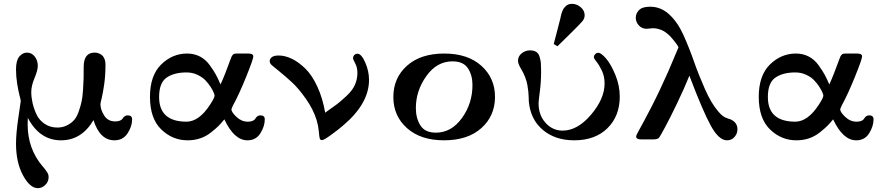

<svg xmlns="http://www.w3.org/2000/svg" viewBox="-20 -731 4602 1007"><path d="M64 22Q64 -31.2 76.4 -114.7Q88.9 -198.2 88.9 -201.2Q88.9 -206.1 82.5 -230Q76.2 -253.9 70.1 -291.5Q64 -329.1 64 -367.2Q64 -414.1 81.5 -434.6Q99.1 -455.1 121.1 -455.1Q146 -455.1 162.1 -434.6Q178.2 -414.1 178.2 -386.2Q178.2 -362.3 161.1 -321.5Q144 -280.8 144 -249Q144 -221.2 150.6 -191.7Q157.2 -162.1 171.1 -131.6Q185.1 -101.1 214.1 -81.5Q243.2 -62 280.8 -62Q308.6 -62 331.3 -73.5Q354 -85 368.4 -101.1Q382.8 -117.2 392.8 -146Q402.8 -174.8 408 -198.5Q413.1 -222.2 415.5 -260Q418 -297.9 418.5 -319.8Q418.9 -341.8 418.9 -379.9Q418.9 -455.1 476.1 -455.1Q483.9 -455.1 491.9 -453.1Q500 -451.2 510 -445.1Q520 -439 526.6 -425Q533.2 -411.1 533.2 -391.1Q533.2 -335.9 526.6 -289.6Q520 -243.2 513.4 -216.6Q506.8 -189.9 506.8 -185.1Q506.8 -156.2 526.4 -125.2Q545.9 -94.2 584 -94.2Q613.8 -94.2 623.8 -110.1Q633.8 -126 649.9 -126Q672.9 -126 672.9 -105Q672.9 -67.9 648.9 -31.5Q625 4.9 580.1 4.9Q503.9 4.9 470.2 -101.1Q408.2 4.9 299.8 4.9Q188 4.9 126 -112.8Q125 -101.6 125 -79.1Q125 49.8 204.1 142.1Q231 172.9 233.9 187Q234.9 191.9 234.9 198.2Q234.9 222.2 217.5 239Q200.2 255.9 178.2 255.9Q137.2 255.9 100.6 188.5Q64 121.1 64 22Z M766.6 -223.1Q766.6 -335 825.2 -392.6Q883.8 -450.2 961.4 -450.2Q998.5 -450.2 1028.6 -434.6Q1058.6 -418.9 1079.6 -389.9Q1100.6 -360.8 1112.1 -339.8Q1123.5 -318.8 1136.7 -288.1Q1149.9 -316.9 1160.2 -343.5Q1170.4 -370.1 1176 -385Q1181.6 -399.9 1186.5 -413.3Q1191.4 -426.8 1194.1 -432.9Q1196.8 -439 1201.2 -443.6Q1205.6 -448.2 1209.7 -449.2Q1213.9 -450.2 1221.7 -450.2H1282.7Q1308.6 -450.2 1308.6 -435.1Q1308.6 -420.9 1271 -327.9Q1233.4 -234.9 1202.6 -179.2Q1193.8 -161.1 1193.8 -157.2Q1193.8 -143.1 1220.2 -117.9Q1246.6 -92.8 1279.8 -92.8Q1309.6 -92.8 1319.6 -109.4Q1329.6 -126 1345.7 -126Q1368.7 -126 1368.7 -105Q1368.7 -68.8 1345.7 -32Q1322.8 4.9 1277.8 4.9Q1208 4.9 1156.7 -105Q1137.7 -82 1125.7 -70.1Q1113.8 -58.1 1087.6 -37.1Q1061.5 -16.1 1030.5 -5.6Q999.5 4.9 963.9 4.9Q884.8 4.9 825.7 -52.2Q766.6 -109.4 766.6 -223.1ZM814.5 -222.2Q814.5 -93.3 957.5 -92.8Q1024.4 -92.8 1082.5 -183.1Q1105.5 -218.3 1105.5 -230Q1105.5 -233.9 1100.6 -245.8Q1095.7 -257.8 1084.2 -275.9Q1072.8 -293.9 1056.6 -310.5Q1040.5 -327.1 1014.6 -339.1Q988.8 -351.1 958.5 -351.1Q892.6 -351.1 853.5 -323.7Q814.5 -296.4 814.5 -222.2Z M1441.4 -439.9Q1475.6 -439.9 1511.5 -422.4Q1547.4 -404.8 1582.3 -370.4Q1617.2 -335.9 1644.8 -275.9Q1672.4 -215.8 1685.5 -140.1Q1729.5 -170.9 1748 -185.1Q1766.6 -199.2 1797.6 -228Q1828.6 -256.8 1841.6 -286.4Q1854.5 -315.9 1854.5 -349.1Q1854.5 -377 1843 -398.4Q1831.5 -419.9 1831.5 -425.8Q1831.5 -434.6 1837.9 -441.9Q1844.2 -449.2 1854.5 -449.2Q1875.5 -449.2 1895.5 -403.6Q1915.5 -357.9 1915.5 -312Q1915.5 -187 1778.3 -71.8Q1760.3 -55.7 1719.7 -25.9Q1679.2 3.9 1669.2 3.9Q1659.2 3.9 1656.7 -5.6Q1654.3 -15.1 1651.9 -43.5Q1649.4 -71.8 1640.6 -101.1Q1623.5 -157.2 1584.5 -212.6Q1545.4 -268.1 1510.5 -300Q1475.6 -332 1440.9 -360.1Q1406.2 -388.2 1404.3 -390.1Q1394.5 -399.9 1394.5 -410.9Q1394.5 -421.9 1405.5 -430.9Q1416.5 -439.9 1441.4 -439.9Z M2043 -222.2Q2043 -322.3 2114.5 -386.2Q2186 -450.2 2310.1 -450.2Q2433.1 -450.2 2504.6 -386Q2576.2 -321.8 2576.2 -223.1Q2576.2 -123 2504.6 -59.1Q2433.1 4.9 2309.1 4.9Q2186 4.9 2114.5 -59.1Q2043 -123 2043 -222.2ZM2161.1 -164.1Q2161.1 -110.8 2185.1 -73Q2209 -35.2 2266.1 -35.2Q2347.2 -35.2 2402.6 -111.6Q2458 -188 2458 -285.2Q2458 -336.9 2434.1 -373Q2410.2 -409.2 2353 -409.2Q2271 -409.2 2216.1 -332Q2161.1 -254.9 2161.1 -164.1Z M2696.8 -412.1Q2696.8 -436 2716.3 -451.4Q2735.8 -466.8 2758.8 -466.8Q2779.8 -466.8 2792.2 -459Q2804.7 -451.2 2810.1 -433.1Q2815.4 -415 2816.7 -401.1Q2817.9 -387.2 2817.9 -361.8V-352.1Q2817.9 -301.3 2811.3 -251.2Q2804.7 -201.2 2804.7 -189Q2804.7 -127 2841.6 -86.4Q2878.4 -45.9 2930.7 -45.9Q3008.8 -45.9 3079.8 -129.4Q3150.9 -212.9 3150.9 -293Q3150.9 -331.1 3136.7 -360.6Q3122.6 -390.1 3108.6 -407Q3094.7 -423.8 3094.7 -431.2Q3094.7 -439.9 3101.8 -447Q3108.9 -454.1 3117.7 -454.1Q3132.8 -454.1 3158.7 -424.1Q3184.6 -394 3207.5 -338.1Q3230.5 -282.2 3230.5 -224.1Q3230.5 -122.1 3166 -58.6Q3101.6 4.9 2991.7 4.9Q2891.6 4.9 2826.7 -50Q2761.7 -105 2753.4 -200.2Q2753.4 -203.1 2752.9 -220Q2752.4 -236.8 2751 -250.5Q2749.5 -264.2 2746.1 -284.7Q2742.7 -305.2 2733.6 -328.1Q2724.6 -351.1 2710.4 -374Q2696.8 -397.9 2696.8 -412.1ZM2884.3 -500Q2885.3 -503.9 2886.5 -508.5Q2887.7 -513.2 2890.1 -523.2Q2892.6 -533.2 2896 -545.2Q2899.4 -557.1 2905.5 -582Q2911.6 -606.9 2919.4 -636.2L2921.4 -646Q2923.3 -655.8 2924.8 -659.9Q2926.3 -664.1 2929.9 -673.6Q2933.6 -683.1 2937.5 -688Q2941.4 -692.9 2947.5 -699Q2953.6 -705.1 2961.9 -708Q2970.2 -710.9 2980.5 -710.9Q3004.4 -710.9 3025.4 -693.4Q3046.4 -675.8 3046.4 -650.9Q3046.4 -633.8 3033.9 -618.9Q3021.5 -604 2963.4 -546.9Q2927.2 -511.7 2904.3 -488.8H2903.3Z M3314.5 -638.2Q3314.5 -660.2 3331.5 -678Q3348.6 -695.8 3389.6 -695.8Q3446.8 -695.8 3490.7 -654.8Q3534.7 -613.8 3564.7 -546.9Q3594.7 -480 3619.6 -408.9Q3644.5 -337.9 3677.5 -263.4Q3710.4 -189 3746.6 -147Q3761.7 -128.9 3773.7 -120.8Q3785.6 -112.8 3799.1 -108.9Q3812.5 -105 3815.4 -103Q3847.7 -86.9 3847.7 -53.2Q3847.7 -30.3 3832.5 -12.7Q3817.4 4.9 3792.5 4.9Q3750.5 4.9 3708.5 -71Q3666.5 -147 3595.7 -334Q3568.8 -267.1 3531.2 -189Q3493.7 -110.8 3468.5 -64.5Q3443.4 -18.1 3437.5 -9.8Q3429.7 0 3407.7 0H3340.8Q3316.9 0 3316.4 -15.1Q3316.4 -22 3334.5 -53.5Q3352.5 -85 3395.5 -168Q3438.5 -251 3484.4 -355L3538.6 -482.9L3534.7 -490.2Q3530.8 -496.1 3526.6 -502.4Q3522.5 -508.8 3514.4 -518.3Q3506.3 -527.8 3499 -536.4Q3491.7 -544.9 3480.7 -554Q3469.7 -563 3458.7 -569.1Q3447.8 -575.2 3433.1 -579.1Q3418.5 -583 3404.8 -583Q3398.9 -583 3387.7 -581.5Q3376.5 -580.1 3371.6 -580.1H3370.6Q3346.7 -580.1 3330.6 -597.7Q3314.5 -615.2 3314.5 -638.2Z M3959.5 -223.1Q3959.5 -335 4018.1 -392.6Q4076.7 -450.2 4154.3 -450.2Q4191.4 -450.2 4221.4 -434.6Q4251.5 -418.9 4272.5 -389.9Q4293.5 -360.8 4304.9 -339.8Q4316.4 -318.8 4329.6 -288.1Q4342.8 -316.9 4353 -343.5Q4363.3 -370.1 4368.9 -385Q4374.5 -399.9 4379.4 -413.3Q4384.3 -426.8 4387 -432.9Q4389.6 -439 4394 -443.6Q4398.4 -448.2 4402.6 -449.2Q4406.7 -450.2 4414.6 -450.2H4475.6Q4501.5 -450.2 4501.5 -435.1Q4501.5 -420.9 4463.9 -327.9Q4426.3 -234.9 4395.5 -179.2Q4386.7 -161.1 4386.7 -157.2Q4386.7 -143.1 4413.1 -117.9Q4439.5 -92.8 4472.7 -92.8Q4502.4 -92.8 4512.5 -109.4Q4522.5 -126 4538.6 -126Q4561.5 -126 4561.5 -105Q4561.5 -68.8 4538.6 -32Q4515.6 4.9 4470.7 4.9Q4400.9 4.9 4349.6 -105Q4330.6 -82 4318.6 -70.1Q4306.6 -58.1 4280.5 -37.1Q4254.4 -16.1 4223.4 -5.6Q4192.4 4.9 4156.7 4.9Q4077.6 4.9 4018.6 -52.2Q3959.5 -109.4 3959.5 -223.1ZM4007.3 -222.2Q4007.3 -93.3 4150.4 -92.8Q4217.3 -92.8 4275.4 -183.1Q4298.3 -218.3 4298.3 -230Q4298.3 -233.9 4293.5 -245.8Q4288.6 -257.8 4277.1 -275.9Q4265.6 -293.9 4249.5 -310.5Q4233.4 -327.1 4207.5 -339.1Q4181.6 -351.1 4151.4 -351.1Q4085.4 -351.1 4046.4 -323.7Q4007.3 -296.4 4007.3 -222.2Z"/></svg>

Font: CMU Serif
Style: Bold
Weight: 700
Version: Version 0.7.0